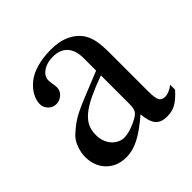

<svg xmlns="http://www.w3.org/2000/svg" viewBox="-142 -642 779 779"><g transform="rotate(-45 247.5 -253.0)"><path d="M410.2 -117.2Q410.2 -80.1 417 -65.9Q423.8 -51.8 443.4 -51.8Q465.8 -51.8 492.2 -72.3V-43.9Q463.9 -12.7 442.4 -1Q420.9 10.7 392.6 10.7Q358.4 10.7 342.3 -8.3Q326.2 -27.3 322.3 -72.3Q271.5 -28.3 233.4 -8.8Q195.3 10.7 159.2 10.7Q106.4 10.7 73.7 -22.5Q41 -55.7 41 -108.4Q41 -134.8 51.3 -161.6Q61.5 -188.5 81.1 -205.1Q98.6 -220.7 113.8 -231.9Q128.9 -243.2 153.3 -255.4Q177.7 -267.6 216.8 -283.2Q255.9 -298.8 320.3 -325.2V-396.5Q320.3 -442.4 298.3 -465.8Q276.4 -489.3 235.4 -489.3Q201.2 -489.3 178.2 -473.1Q155.3 -457 155.3 -434.6Q155.3 -425.8 157.7 -412.1Q160.2 -398.4 160.2 -389.6Q160.2 -370.1 145 -356.4Q129.9 -342.8 110.4 -342.8Q90.8 -342.8 76.7 -356.9Q62.5 -371.1 62.5 -390.6Q62.5 -412.1 74.7 -434.6Q86.9 -457 108.4 -474.6Q130.9 -494.1 168.5 -504.9Q206.1 -515.6 250 -515.6Q300.8 -515.6 335.4 -498.5Q370.1 -481.4 388.7 -451.2Q400.4 -431.6 405.3 -405.8Q410.2 -379.9 410.2 -335.9ZM320.3 -297.9Q269.5 -279.3 233.9 -262.2Q198.2 -245.1 176.3 -227.1Q154.3 -209 144.5 -188.5Q134.8 -168 134.8 -143.6V-138.7Q134.8 -121.1 140.6 -105Q146.5 -88.9 156.7 -77.1Q167 -65.4 180.7 -58.6Q194.3 -51.8 209 -51.8Q226.6 -51.8 248.5 -59.1Q270.5 -66.4 290 -77.1Q309.6 -87.9 314.9 -99.6Q320.3 -111.3 320.3 -136.7Z"/></g></svg>

Font: Jomolhari
Style: Regular
Weight: 400
Designer: Christopher J. Fynn
Foundry: Christopher  J.  Fynn (Karma Drubgy¸ Tenzin).
Version: Version alpha 0.003c 2006